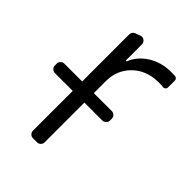

<svg xmlns="http://www.w3.org/2000/svg" viewBox="-207 -653 735 735"><g transform="rotate(45 161.0 -285.0)"><path d="M83.5 -20.6V-235.8H-13.1Q-21.7 -235.8 -27.7 -241.8Q-33.7 -247.9 -33.7 -256.7V-266.3Q-33.7 -274.9 -27.7 -280.9Q-21.7 -286.9 -13.1 -286.9H83.5V-541.5Q83.5 -548.3 87.2 -553.6Q90.9 -558.9 96.9 -561.1L116.8 -568.5Q121.8 -570 123.9 -570Q132.5 -570 138.7 -563.7Q144.9 -557.5 144.9 -549V-461.6H149.5Q165.5 -502.5 206.3 -528.4Q247.5 -553.6 298.7 -553.6Q309.7 -553.6 316.1 -553.3H319.2Q324.6 -552.9 328.3 -549.2Q332 -545.5 332 -540.1V-503.6Q332 -497.5 327.6 -493.6Q323.2 -489.7 317.1 -490.4Q307.5 -491.8 294 -491.8Q251.8 -491.8 218 -474.1Q185 -456 165.8 -424.4Q146.7 -393.1 146.7 -352.3V-286.9H243.6Q252.1 -286.9 258.3 -280.9Q264.6 -274.9 264.6 -266.3V-256.7Q264.6 -247.9 258.3 -241.8Q252.1 -235.8 243.6 -235.8H146.7V-20.6Q146.7 -12.1 140.6 -6Q134.6 0 125.7 0H104Q95.5 0 89.5 -6Q83.5 -12.1 83.5 -20.6Z"/></g></svg>

Font: DeltaSans Light
Style: Regular
Weight: 300
Designer: Rasmus Andersson
Foundry: rsms
Version: Version 3.012